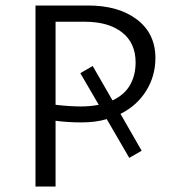

<svg xmlns="http://www.w3.org/2000/svg" viewBox="-20 -678 635 698"><path d="M418 -264 495 -130 450 -104 368 -245Q328 -233 277 -233Q225 -233 182 -239V0H109V-658H300Q411 -658 478 -607Q545 -556 545 -467Q545 -402 511.5 -348Q478 -294 418 -264ZM339 -297 272 -412 317 -438 389 -313Q432 -333 452.5 -368.5Q473 -404 473 -451Q473 -522 423.5 -560.5Q374 -599 288 -599H182V-297Q235 -291 273 -291Q309 -291 339 -297Z"/></svg>

Font: Ysabeau SC
Style: Regular
Weight: 400
Designer: Christian Thalmann (Catharsis Fonts)
Version: Version 0.003